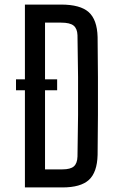

<svg xmlns="http://www.w3.org/2000/svg" viewBox="-20 -820 506 840"><path d="M89 0V-425H50V-473H89V-800H247Q331 -800 368 -767Q405 -734 407 -658Q408 -566 408.5 -483Q409 -400 408.5 -317Q408 -234 407 -142Q405 -66 369 -33Q333 0 253 0ZM177 -79H253Q288 -79 303 -92Q318 -105 319 -135Q321 -233 321.5 -316.5Q322 -400 321.5 -483.5Q321 -567 319 -666Q318 -695 302 -708Q286 -721 247 -721H177V-473H230V-425H177Z"/></svg>

Font: Big Shoulders Text Medium
Style: Regular
Weight: 500
Designer: Patric King
Foundry: XO Type Co
Version: Version 1.000; ttfautohint (v1.8.2)